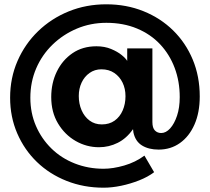

<svg xmlns="http://www.w3.org/2000/svg" viewBox="-20 -721 976 892"><path d="M688 -154Q688 -127 699.5 -115Q711 -103 729 -103Q751 -103 770.5 -124.5Q790 -146 802.5 -183.5Q815 -221 815 -270Q815 -343 791.5 -405.5Q768 -468 724 -515Q680 -562 616.5 -588.5Q553 -615 474 -615Q401 -615 337 -588Q273 -561 224 -513.5Q175 -466 148 -403Q121 -340 121 -267Q121 -196 147 -136Q173 -76 219 -31Q265 14 327.5 38.5Q390 63 461 63Q505 63 557 48Q609 33 651 2L696 79Q667 101 626.5 117Q586 133 543 142Q500 151 461 151Q369 151 289.5 119.5Q210 88 151.5 31.5Q93 -25 60 -101.5Q27 -178 27 -267Q27 -359 61.5 -438Q96 -517 157 -576Q218 -635 299 -668Q380 -701 474 -701Q567 -701 646.5 -669Q726 -637 784.5 -579.5Q843 -522 875.5 -444Q908 -366 908 -273Q908 -198 883.5 -142.5Q859 -87 816 -56.5Q773 -26 717 -26Q671 -26 640 -45Q609 -64 600 -105L598 -121Q568 -78 527 -57.5Q486 -37 440 -37Q382 -37 331.5 -66Q281 -95 249.5 -147.5Q218 -200 218 -270Q218 -335 244 -388.5Q270 -442 317 -474Q364 -506 428 -506Q466 -506 496 -493.5Q526 -481 545 -465.5Q564 -450 571 -438V-496H688ZM451 -399Q420 -399 396 -382Q372 -365 359 -337Q346 -309 346 -275Q346 -239 359 -209Q372 -179 396 -161Q420 -143 453 -143Q488 -143 512.5 -160.5Q537 -178 550 -208Q563 -238 563 -274Q563 -309 549.5 -337Q536 -365 511 -382Q486 -399 451 -399Z"/></svg>

Font: Alexandria SemiBold
Style: Regular
Weight: 600
Designer: Mohamed Gaber
Foundry: Kief Type Foundry
Version: Version 5.100